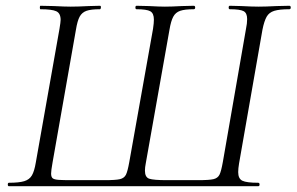

<svg xmlns="http://www.w3.org/2000/svg" viewBox="-20 -645 1027 665"><path d="M11 -12Q46 -12 64 -17.5Q82 -23 90.5 -37.5Q99 -52 104 -82L186 -545Q190 -569 190 -576Q190 -599 175 -606Q160 -613 120 -613Q118 -613 118 -619Q118 -625 120 -625L166 -624Q204 -622 225 -622Q250 -622 288 -624L326 -625Q330 -625 329.5 -619Q329 -613 326 -613Q295 -613 279.5 -607.5Q264 -602 256 -587.5Q248 -573 243 -542L162 -82Q157 -54 157 -44Q157 -32 162.5 -27.5Q168 -23 184 -22Q200 -21 222 -21H342Q381 -21 395.5 -24.5Q410 -28 416 -39.5Q422 -51 428 -85L510 -545Q513 -565 513 -577Q513 -599 500.5 -606Q488 -613 453 -613Q449 -613 449 -619Q449 -625 453 -625L496 -624Q532 -622 551 -622Q574 -622 610 -624L651 -625Q656 -625 656 -619Q656 -613 651 -613Q620 -613 604 -607.5Q588 -602 580 -587Q572 -572 567 -542L485 -80Q482 -65 482 -54Q482 -31 497 -26Q512 -21 558 -21H665Q705 -21 719.5 -24.5Q734 -28 740 -39.5Q746 -51 752 -85L832 -545Q836 -564 836 -579Q836 -600 823.5 -606.5Q811 -613 776 -613Q772 -613 772 -619Q772 -625 776 -625L816 -624Q852 -622 876 -622Q900 -622 938 -624L982 -625Q987 -625 987 -619Q987 -613 982 -613Q948 -613 930 -607.5Q912 -602 903.5 -587Q895 -572 889 -542L808 -79Q805 -61 805 -49Q805 -26 819.5 -19Q834 -12 874 -12Q879 -12 879 -6Q879 0 874 0H11Q7 0 7 -6Q7 -12 11 -12Z"/></svg>

Font: Cormorant Garamond
Style: Italic
Weight: 400
Italic angle: -10°
Designer: Christian Thalmann (Catharsis Fonts)
Foundry: Catharsis Fonts
Version: Version 4.000